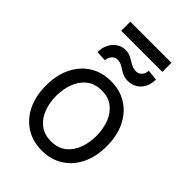

<svg xmlns="http://www.w3.org/2000/svg" viewBox="-254 -983 1103 1103"><g transform="rotate(45 298.0 -431.0)"><path d="M298.3 11.2Q224.6 11.2 168.9 -23.9Q113.3 -59.1 82.3 -122.3Q51.3 -185.5 51.3 -270Q51.3 -355.5 82.3 -418.9Q113.3 -482.4 168.9 -517.6Q224.6 -552.7 298.3 -552.7Q372.1 -552.7 427.7 -517.6Q483.4 -482.4 514.4 -418.7Q545.4 -355 545.4 -270Q545.4 -185.5 514.4 -122.3Q483.4 -59.1 427.7 -23.9Q372.1 11.2 298.3 11.2ZM298.3 -64Q354.5 -64 390.6 -92.8Q426.8 -121.6 444.1 -168.5Q461.4 -215.3 461.4 -270Q461.4 -324.7 444.1 -371.8Q426.8 -418.9 390.6 -448Q354.5 -477.1 298.3 -477.1Q242.2 -477.1 206.1 -448Q169.9 -418.9 152.3 -371.8Q134.8 -324.7 134.8 -270Q134.8 -215.3 152.3 -168.5Q169.9 -121.6 206.1 -92.8Q242.2 -64 298.3 -64ZM408.7 -747.6 474.1 -741.7Q474.1 -704.6 459.7 -677.5Q445.3 -650.4 420.7 -635.7Q396 -621.1 366.2 -621.1Q341.8 -621.1 325.7 -627.9Q309.6 -634.8 296.6 -643.6Q283.7 -652.3 269.8 -659.4Q255.9 -666.5 235.4 -666.5Q216.3 -666.5 202.4 -650.1Q188.5 -633.8 188.5 -612.3L125 -615.2Q125 -651.4 139.2 -679.2Q153.3 -707 177.5 -722.9Q201.7 -738.8 231.4 -738.8Q251.5 -738.8 267.1 -731.9Q282.7 -725.1 296.9 -716.1Q311 -707 326.2 -700.2Q341.3 -693.4 360.4 -693.4Q380.4 -693.4 394.5 -709.2Q408.7 -725.1 408.7 -747.6ZM468.8 -872.6V-798.3H134.8V-872.6Z"/></g></svg>

Font: Sahel VF Regular
Style: Regular
Weight: 400
Foundry: Saber Rastikerdar (saber.rastikerdar@gmail.com)
Version: Version 3.4.0